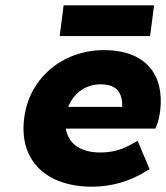

<svg xmlns="http://www.w3.org/2000/svg" viewBox="-20 -692 627 724"><path d="M327 12C405 12 473 -11 527 -44L544 -54L499 -161L479 -150C442 -128 403 -117 359 -117C286 -117 239 -147 228 -207H566L571 -220C577 -233 581 -253 584 -274C600 -405 535 -503 371 -503C222 -503 90 -403 71 -245C51 -85 156 12 327 12ZM359 -374C416 -374 442 -348 441 -289H237C261 -347 309 -374 359 -374ZM546 -556 561 -672H220L205 -556Z"/></svg>

Font: Falling Sky
Style: ExBdObl
Weight: 400
Designer: Paul D. Hunt
Foundry: Adobe Systems Incorporated
Version: Version 1.02